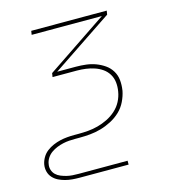

<svg xmlns="http://www.w3.org/2000/svg" viewBox="-109 -610 819 914"><g transform="rotate(-15 300.0 -152.5)"><path d="M171 215Q153 215 135 213.5Q117 212 100 207.5Q83 203 68 195.5Q53 188 41.5 175.5Q30 163 25.5 146Q21 129 24 111Q27 94 36.5 77.5Q46 61 61 49.5Q76 38 93.5 30.5Q111 23 128.5 19Q146 15 163.5 13.5Q181 12 198 12H218Q243 12 267 10Q291 8 315.5 1.5Q340 -5 363.5 -16.5Q387 -28 406.5 -45.5Q426 -63 438 -86Q450 -109 454 -134Q454 -134 454 -134Q454 -134 454 -134Q458 -157 455.5 -179Q453 -201 442 -219Q431 -237 414 -249Q397 -261 376.5 -268Q356 -275 334 -278Q312 -281 290 -281H170L173 -300L472 -501H126L129 -520H501L498 -501L198 -300H290Q315 -300 340 -297Q365 -294 387.5 -285.5Q410 -277 429.5 -263.5Q449 -250 461.5 -229.5Q474 -209 476.5 -184.5Q479 -160 475 -134H464H475Q475 -134 475 -134Q475 -134 475 -134V-133Q470 -107 457.5 -81Q445 -55 424.5 -35.5Q404 -16 378 -2.5Q352 11 325.5 18.5Q299 26 272 28.5Q245 31 218 31H198Q183 31 168 32Q153 33 137.5 36.5Q122 40 107 46Q92 52 78.5 61.5Q65 71 56 85Q47 99 45 114Q42 129 46.5 143Q51 157 61 166.5Q71 176 84.5 181.5Q98 187 112 190.5Q126 194 141 195Q156 196 171 196H412V215Z"/></g></svg>

Font: Iosevka SS04 Th Ex Obl
Style: Regular
Weight: 100
Width: 7
Italic angle: -9°
Monospace: yes
Designer: Belleve Invis
Foundry: Belleve Invis
Version: Version 19.0.0; ttfautohint (v1.8.4)